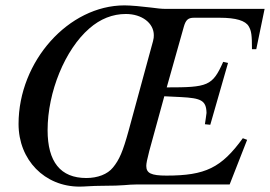

<svg xmlns="http://www.w3.org/2000/svg" viewBox="-20 -686 1004 714"><path d="M964 -653H595C581 -653 563 -655 541 -658C510 -662 465 -666 443 -666C235 -666 49 -458 49 -225C49 -91 146 8 276 8C296 8 323 5 357 5C447 5 451 0 488 0H834L899 -166L883 -172C803 -62 744 -33 599 -33C542 -33 524 -42 524 -69C524 -78 527 -93 535 -124L591 -328L653 -325C727 -321 747 -313 748 -266C746 -249 745 -245 742 -224L762 -222L828 -452L810 -456C770 -366 753 -361 600 -361L664 -588C671 -612 680 -620 701 -620H797C858 -620 893 -609 905 -588C915 -571 917 -555 917 -503H933ZM458 -199C437 -123 424 -92 400 -63C380 -38 343 -24 301 -24C205 -24 157 -84 157 -202C157 -344 222 -502 312 -580C353 -616 399 -634 448 -634C508 -634 552 -600 552 -555C552 -540 551 -540 531 -467Z"/></svg>

Font: STIXGeneral
Style: Italic
Weight: 400
Italic angle: -16.33°
Designer: MicroPress Inc., with final additions and corrections provided by Coen Hoffman, Elsevier (retired)
Version: Version 1.1.0